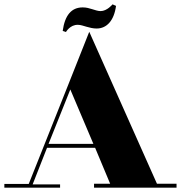

<svg xmlns="http://www.w3.org/2000/svg" viewBox="-75 -862 831 882"><path d="M357 0H736V-18H646L335 -716L239 -474L57 -17H-55V0H201V-15H75L141 -183H362L431 -18H357ZM248 -451 354 -201H148ZM442 -842C442 -842 417 -811 387 -811C375 -811 361 -816 348 -820C335 -824 322 -828 305 -828C253 -828 223 -792 213 -720L228 -715C228 -715 247 -749 283 -748C295 -748 309 -743 323 -739C337 -735 352 -731 369 -731C415 -731 449 -767 458 -835Z"/></svg>

Font: Purple Purse
Style: Regular
Weight: 400
Designer: Astigmatic (AOETI)
Foundry: Astigmatic (AOETI)
Version: Version 1.000